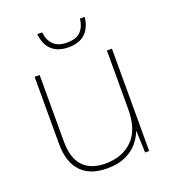

<svg xmlns="http://www.w3.org/2000/svg" viewBox="-133 -820 839 931"><g transform="rotate(-20 286.5 -354.0)"><path d="M481 -528V0H460L456 -111H454Q443 -81 419 -53Q395 -25 356.5 -7.5Q318 10 262 10Q174 10 128 -39Q82 -88 82 -182V-528H108V-186Q108 -98 148 -56.5Q188 -15 262 -15Q348 -15 401.5 -66.5Q455 -118 455 -226V-528ZM410 -718Q396 -606 287 -606Q233 -606 201.5 -634.5Q170 -663 165 -718H190Q194 -678 217.5 -654Q241 -630 287 -630Q336 -630 358.5 -654Q381 -678 385 -718Z"/></g></svg>

Font: Noto Sans Bengali UI Thin
Style: Regular
Weight: 100
Designer: Jelle Bosma - Monotype Design Team
Foundry: Monotype Imaging Inc.
Version: Version 2.003; ttfautohint (v1.8.4.7-5d5b)